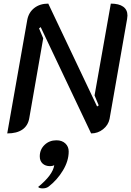

<svg xmlns="http://www.w3.org/2000/svg" viewBox="-20 -729 725 1062"><path d="M131 -620Q139 -661 170 -685Q201 -709 247 -709L517 -140L526 -146L503 -201L593 -709Q638 -709 661.5 -692Q685 -675 685 -643Q685 -638 683 -624L586 -71Q579 -37 550 -14Q521 9 484 9L205 -579L196 -572L219 -517L142 -76Q135 -34 104 -12.5Q73 9 20 9ZM280 185Q270 190 257 190Q231 190 215.5 175.5Q200 161 200 136Q200 98 226.5 72.5Q253 47 292 47Q323 47 341.5 64.5Q360 82 360 109Q360 161 328 214Q296 267 249 303Q236 313 216 313Q197 313 191 305Q272 239 280 185Z"/></svg>

Font: K2D Medium
Style: Italic
Weight: 500
Italic angle: -10°
Designer: Katatrad Aksorn Co.,Ltd.
Foundry: Cadson Demak Co.,Ltd.
Version: Version 1.000; ttfautohint (v1.6)